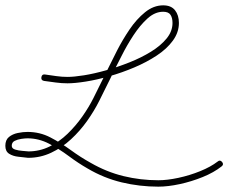

<svg xmlns="http://www.w3.org/2000/svg" viewBox="-32 -579 855 719"><path d="M133 -276Q121 -278 123 -290Q125 -302 137 -300Q158 -297 179 -294Q200 -291 221 -291Q245 -291 282.5 -297Q320 -303 364.5 -315.5Q409 -328 453 -345.5Q497 -363 533.5 -385.5Q570 -408 592 -435Q614 -462 614 -493Q614 -512 606.5 -523.5Q599 -535 579 -535Q548 -535 520 -509.5Q492 -484 467.5 -446.5Q443 -409 424.5 -372Q406 -335 394 -312Q381 -284 367 -256.5Q353 -229 340 -202Q321 -164 294.5 -126.5Q268 -89 234 -57.5Q200 -26 159.5 -7Q119 12 74 12Q74 12 73 12Q73 12 73 12Q57 10 37 8Q17 6 2.5 -3Q-12 -12 -12 -33Q-12 -55 1.5 -66Q15 -77 34.5 -81Q54 -85 71 -85Q117 -85 156.5 -64.5Q196 -44 233 -17Q270 10 308 31Q367 65 430.5 80.5Q494 96 561 96Q594 96 636 87Q678 78 717.5 62Q757 46 783 26Q783 26 783 26Q783 26 783 26Q792 18 800 28Q807 37 798 44Q769 67 727 84Q685 101 641 110.5Q597 120 561 120Q491 120 424 104Q357 88 296 52Q261 32 225.5 5.5Q190 -21 151.5 -41Q113 -61 71 -61Q62 -61 48 -59Q34 -57 23 -51.5Q12 -46 12 -33Q12 -23 24.5 -19Q37 -15 52 -14Q67 -13 75 -12Q75 -12 75 -12Q74 -12 74 -12Q116 -12 153 -30Q190 -48 221 -78Q252 -108 276.5 -143Q301 -178 318 -212Q332 -240 345.5 -267.5Q359 -295 373 -323Q386 -350 406.5 -390Q427 -430 453 -468.5Q479 -507 511 -533Q543 -559 579 -559Q609 -559 623.5 -540.5Q638 -522 638 -493Q638 -458 615.5 -427Q593 -396 555 -371Q517 -346 471 -326.5Q425 -307 377.5 -293.5Q330 -280 289 -273.5Q248 -267 221 -267Q199 -267 177 -270Q155 -273 133 -276Q133 -276 133 -276Q133 -276 133 -276Z"/></svg>

Font: FRB American Cursive Light
Style: Italic
Weight: 300
Italic angle: -25°
Version: Version 2.0;Modular Font Editor K font №1